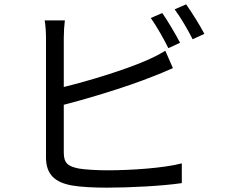

<svg xmlns="http://www.w3.org/2000/svg" viewBox="-20 -844 1040 885"><path d="M728 -784 675 -761C702 -723 736 -663 756 -622L810 -647C789 -687 753 -748 728 -784ZM838 -824 785 -801C813 -763 846 -707 868 -663L922 -688C903 -725 864 -787 838 -824ZM279 -750H186C190 -727 192 -693 192 -669C192 -616 192 -216 192 -119C192 -38 235 -3 312 11C353 18 413 21 472 21C581 21 731 13 818 0V-91C735 -69 582 -59 476 -59C427 -59 375 -62 344 -67C295 -77 274 -90 274 -141V-361C398 -393 571 -446 683 -491C713 -502 749 -518 777 -530L742 -610C714 -593 684 -578 654 -565C550 -520 392 -472 274 -443V-669C274 -697 276 -727 279 -750Z"/></svg>

Font: ChiuKong Gothic CL
Style: Regular
Weight: 400
Designer: Ryoko NISHIZUKA 西塚涼子 (kana, bopomofo & ideographs); Paul D. Hunt (Latin, Greek & Cyrillic); Sandoll Communications 산돌커뮤니
Foundry: Adobe
Version: Version 1.300